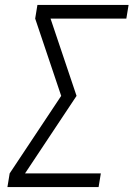

<svg xmlns="http://www.w3.org/2000/svg" viewBox="-20 -755 540 775"><path d="M10 0 19 -55 227 -368 122 -680 131 -735H499L490 -680H184L289 -368L81 -55H387L378 0Z"/></svg>

Font: Iosevka Curly Light
Style: Italic
Weight: 300
Italic angle: -9°
Monospace: yes
Designer: Belleve Invis
Foundry: Belleve Invis
Version: Version 22.1.2; ttfautohint (v1.8.4)